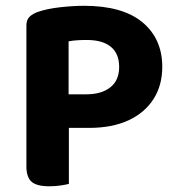

<svg xmlns="http://www.w3.org/2000/svg" viewBox="-20 -642 617 669"><path d="M219 -313.4H281.2Q333.5 -313.4 364.4 -337.7Q395.2 -361.9 395.2 -408.6Q395.2 -455.3 366.2 -479Q337.2 -502.7 282.4 -502.7Q263.2 -502.7 248 -501.6Q232.9 -500.6 219 -498ZM290.5 -196.4H72V-553.3Q72 -572.9 82.9 -583.5Q93.9 -594.2 112.1 -600.6Q144.6 -611.7 190 -616.8Q235.4 -621.8 273 -621.8Q407.1 -621.8 476.3 -564.4Q545.4 -507 545.4 -408.9Q545.4 -344.8 515 -297Q484.6 -249.2 427.8 -222.8Q370.9 -196.4 290.5 -196.4ZM72 -261.7H220V-1.3Q210.4 1.4 191.2 4.3Q172 7.1 151.5 7.1Q108.2 7.1 90.1 -8.6Q72 -24.4 72 -62.5Z"/></svg>

Font: Baloo Bhaina 2
Style: Regular
Weight: 400
Designer: Yesha Goshar, Manish Minz, Shuchita Grover and Ek Type
Foundry: Ek Type
Version: Version 1.700